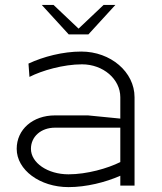

<svg xmlns="http://www.w3.org/2000/svg" viewBox="-20 -756 658 782"><path d="M150 -736 260 -615.8H340L450 -736H402L300 -639.4L198 -736ZM528 0V-360C528 -462.7 430.8 -546 311 -546C236 -546 156.6 -525.3 96 -497L100 -442.8C150.6 -468.6 238 -494 314 -494C400.1 -494 470 -434 470 -360V-273L338.2 -286H204C113.5 -286 48 -228.8 48 -149.9C48 -63.8 142.5 6.1 259 6.1C331.6 6.1 409.8 -13.6 470 -40.2V0ZM470 -95.9C418.8 -70.3 334 -46 259 -46C174.5 -46 106 -92.5 106 -149.9C106 -199.8 147.2 -236 204 -236H470Z"/></svg>

Font: Resamitz
Style: Regular
Weight: 500
Designer: gluk
Foundry: gluk
Version: Version 0.047